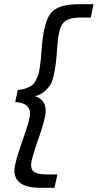

<svg xmlns="http://www.w3.org/2000/svg" viewBox="-20 -760 468 920"><path d="M174 140Q49 140 49 57Q49 22 90 -93Q124 -187 124 -216Q124 -267 53 -271L65 -329Q86 -330 102.5 -336Q119 -342 130 -349Q141 -356 149.5 -371.5Q158 -387 162.5 -399Q167 -411 170.5 -436Q174 -461 176 -478Q178 -495 180 -529Q189 -653 223 -696.5Q257 -740 358 -740H428L415 -676H367Q304 -676 282 -649Q260 -622 254 -533Q251 -486 248 -461Q245 -436 238.5 -403.5Q232 -371 221.5 -354Q211 -337 192.5 -321.5Q174 -306 148 -299Q199 -283 199 -227Q199 -192 160 -83Q129 5 129 32Q129 56 147 66Q165 76 205 76H255L241 140Z"/></svg>

Font: Nacelle
Style: Italic
Weight: 400
Italic angle: -12°
Designer: Sora Sagano
Foundry: Sora Sagano
Version: Version 1.000;FEAKit 1.0